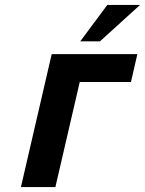

<svg xmlns="http://www.w3.org/2000/svg" viewBox="-20 -760 589 780"><path d="M538 -540 512 -427H304L205 0H65L190 -540ZM416 -740H549L386 -592H306Z"/></svg>

Font: Miedinger
Style: Bold-Italic
Weight: 700
Italic angle: -13°
Version: Version 001.000